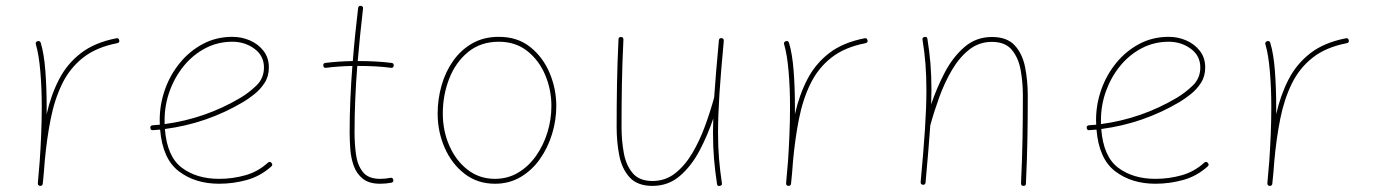

<svg xmlns="http://www.w3.org/2000/svg" viewBox="-20 -622 4670 651"><path d="M115.7 8.3 113.8 7.8Q113.8 7.8 113.3 7.8Q113.3 7.3 112.8 7.3Q107.9 5.4 108.4 -0.5Q108.4 0 108.4 -0.2Q108.4 -0.5 108.4 -1V-2.4Q109.9 -21.5 111.6 -39.8Q113.3 -58.1 114.7 -76.2Q117.7 -118.7 119.6 -166Q121.6 -213.4 121.6 -259.8Q121.6 -323.7 116.7 -380.4Q111.8 -437 101.6 -471.7Q99.1 -479.5 107.4 -482.4Q115.2 -484.9 118.2 -476.6Q129.4 -439.5 133.8 -381.8Q138.2 -324.2 138.2 -259.8Q138.2 -247.6 138.2 -234.9Q152.8 -299.8 180.2 -352.8Q207.5 -405.8 254.4 -441.9Q301.3 -478 374.5 -492.2Q382.3 -494.1 384.3 -485.4Q386.2 -477.5 377.4 -475.6Q306.6 -461.9 261.7 -426.5Q216.8 -391.1 190.9 -338.1Q165 -285.2 151.9 -218.8Q138.7 -152.3 131.8 -76.7Q128.9 -35.2 125 1L124.5 2.9Q124.5 2.9 124.5 3.4Q124.5 3.4 124 3.9Q121.6 8.8 116.2 8.3Q116.2 8.3 115.7 8.3Z M899.9 -57.6Q862.8 -24.4 816.7 -11.7Q770.5 1 722.7 1Q642.1 1 586.7 -41Q531.2 -83 522.9 -182.6Q510.7 -181.6 498.5 -180.7Q490.7 -179.7 489.7 -188.5Q488.8 -196.3 497.6 -197.3Q509.8 -198.2 522 -199.2Q521.5 -207 521.5 -214.8Q521.5 -268.1 539.3 -318.4Q557.1 -368.7 590.1 -408.9Q623 -449.2 668.2 -473.1Q713.4 -497.1 768.1 -497.1Q799.3 -497.1 827.4 -484.9Q855.5 -472.7 873.5 -449.5Q891.6 -426.3 891.6 -393.1Q891.6 -363.3 877.2 -341.1Q862.8 -318.8 842.5 -302.7Q822.3 -286.6 804.2 -275.9Q681.2 -203.1 539.1 -184.6Q546.4 -90.8 596.7 -53.2Q647 -15.6 722.7 -15.6Q769 -15.6 812 -27.8Q855 -40 888.2 -70.3Q895 -76.2 900.4 -69.8Q906.2 -63 899.9 -57.6ZM768.1 -480.5Q718.3 -480.5 676 -458.3Q633.8 -436 603 -398.2Q572.3 -360.4 555.2 -313Q538.1 -265.6 538.1 -214.8Q538.1 -208 538.1 -201.2Q676.3 -219.7 795.4 -290.5Q822.8 -306.6 848.9 -331.5Q875 -356.4 875 -393.1Q875 -433.1 842.5 -456.8Q810.1 -480.5 768.1 -480.5Z M1314.9 -399.4Q1314 -391.1 1305.7 -392.1Q1279.8 -395.5 1252.2 -397Q1224.6 -398.4 1195.8 -398.4Q1193.8 -398.4 1191.4 -398.4Q1187 -342.8 1184.6 -286.6Q1182.1 -230.5 1182.1 -173.3Q1182.1 -136.2 1186.8 -99.9Q1191.4 -63.5 1209.7 -39.6Q1228 -15.6 1269 -15.6Q1286.1 -15.6 1303.7 -19Q1311.5 -21 1313.5 -12.2Q1315.4 -4.4 1306.6 -2.4Q1287.6 1 1269 1Q1231 1 1210 -16.1Q1189 -33.2 1179.4 -59.8Q1169.9 -86.4 1167.7 -116.7Q1165.5 -147 1165.5 -173.3Q1165.5 -230.5 1168 -286.6Q1170.4 -342.8 1174.8 -398.4Q1127.9 -397.5 1085.4 -392.1Q1077.1 -391.1 1076.2 -399.4Q1075.2 -407.7 1083.5 -408.7Q1127.9 -414.1 1176.3 -415Q1179.7 -460 1184.3 -504.9Q1189 -549.8 1194.3 -594.7Q1195.3 -603 1203.6 -602.1Q1211.9 -601.1 1210.9 -592.8Q1205.6 -548.3 1201.2 -503.9Q1196.8 -459.5 1192.9 -415Q1194.3 -415 1195.8 -415Q1256.3 -415 1307.6 -408.7Q1315.9 -407.7 1314.9 -399.4Z M1671.4 -497.1Q1734.9 -497.1 1778.1 -462.4Q1821.3 -427.7 1843.8 -374Q1866.2 -320.3 1866.2 -262.7Q1866.2 -214.4 1851.8 -167.5Q1837.4 -120.6 1810.5 -82.5Q1783.7 -44.4 1745.1 -21.7Q1706.5 1 1658.2 1Q1599.1 1 1555.4 -32.7Q1511.7 -66.4 1487.8 -120.8Q1463.9 -175.3 1463.9 -237.3Q1463.9 -285.6 1477.1 -332Q1490.2 -378.4 1516.4 -415.5Q1542.5 -452.6 1581.3 -474.9Q1620.1 -497.1 1671.4 -497.1ZM1671.4 -480.5Q1609.9 -480.5 1567.4 -445.8Q1524.9 -411.1 1503.2 -355.5Q1481.4 -299.8 1481.4 -237.3Q1481.4 -178.2 1503.7 -127.7Q1525.9 -77.1 1565.7 -46.4Q1605.5 -15.6 1658.2 -15.6Q1701.7 -15.6 1736.8 -36.6Q1772 -57.6 1797.1 -93Q1822.3 -128.4 1835.9 -172.4Q1849.6 -216.3 1849.6 -262.7Q1849.6 -317.9 1828.6 -367.7Q1807.6 -417.5 1767.8 -449Q1728 -480.5 1671.4 -480.5Z M2434.1 -483.4Q2424.3 -378.9 2419.4 -304.7Q2414.6 -230.5 2414.6 -172.4Q2414.6 -124 2418 -83.3Q2421.4 -42.5 2427.7 -1Q2429.2 6.3 2421.4 8.3Q2412.1 10.3 2411.1 2Q2404.8 -40 2401.1 -81.8Q2397.5 -123.5 2397.5 -172.4Q2397.5 -195.3 2398.4 -220.2Q2379.9 -164.6 2352.3 -112.1Q2324.7 -59.6 2285.4 -25.6Q2246.1 8.3 2192.4 8.3Q2141.6 8.3 2115.2 -20.3Q2088.9 -48.8 2079.8 -94.5Q2070.8 -140.1 2070.8 -190.9Q2070.8 -265.1 2072 -336.4Q2073.2 -407.7 2077.1 -488.8Q2077.1 -496.6 2085.4 -496.6Q2093.8 -496.6 2093.8 -487.8Q2089.8 -406.7 2088.6 -335.9Q2087.4 -265.1 2087.4 -190.9Q2087.4 -146 2095 -104Q2102.5 -62 2125 -35.2Q2147.5 -8.3 2192.4 -8.3Q2236.3 -8.3 2269.8 -34.9Q2303.2 -61.5 2328.1 -104Q2353 -146.5 2370.8 -195.6Q2388.7 -244.6 2400.9 -289.6L2401.4 -291Q2404.3 -332 2408.2 -380.1Q2412.1 -428.2 2417.5 -485.4Q2418.5 -493.7 2426.8 -492.7Q2434.6 -491.7 2434.1 -483.4Z M2652.8 8.3 2650.9 7.8Q2650.9 7.8 2650.4 7.8Q2650.4 7.3 2649.9 7.3Q2645 5.4 2645.5 -0.5Q2645.5 0 2645.5 -0.2Q2645.5 -0.5 2645.5 -1V-2.4Q2647 -21.5 2648.7 -39.8Q2650.4 -58.1 2651.9 -76.2Q2654.8 -118.7 2656.7 -166Q2658.7 -213.4 2658.7 -259.8Q2658.7 -323.7 2653.8 -380.4Q2648.9 -437 2638.7 -471.7Q2636.2 -479.5 2644.5 -482.4Q2652.3 -484.9 2655.3 -476.6Q2666.5 -439.5 2670.9 -381.8Q2675.3 -324.2 2675.3 -259.8Q2675.3 -247.6 2675.3 -234.9Q2689.9 -299.8 2717.3 -352.8Q2744.6 -405.8 2791.5 -441.9Q2838.4 -478 2911.6 -492.2Q2919.4 -494.1 2921.4 -485.4Q2923.3 -477.5 2914.6 -475.6Q2843.8 -461.9 2798.8 -426.5Q2753.9 -391.1 2728 -338.1Q2702.1 -285.2 2689 -218.8Q2675.8 -152.3 2668.9 -76.7Q2666 -35.2 2662.1 1L2661.6 2.9Q2661.6 2.9 2661.6 3.4Q2661.6 3.4 2661.1 3.9Q2658.7 8.8 2653.3 8.3Q2653.3 8.3 2652.8 8.3Z M3101.6 -4.9Q3111.3 -109.4 3116.2 -183.8Q3121.1 -258.3 3121.1 -315.9Q3121.1 -364.3 3117.9 -405Q3114.7 -445.8 3107.9 -487.3Q3106.4 -494.6 3114.3 -496.6Q3123.5 -498.5 3124.5 -490.2Q3131.3 -448.2 3134.8 -406.5Q3138.2 -364.7 3138.2 -315.9Q3138.2 -293 3137.2 -268.1Q3155.8 -323.7 3183.3 -376.2Q3210.9 -428.7 3250.2 -462.6Q3289.6 -496.6 3343.3 -496.6Q3394.5 -496.6 3420.7 -468Q3446.8 -439.5 3455.8 -393.8Q3464.8 -348.1 3464.8 -297.4Q3464.8 -223.1 3463.6 -152.1Q3462.4 -81.1 3458.5 0.5Q3458.5 8.3 3450.2 8.3Q3441.9 8.3 3441.9 -0.5Q3445.8 -82 3447 -152.6Q3448.2 -223.1 3448.2 -297.4Q3448.2 -342.8 3440.7 -384.5Q3433.1 -426.3 3410.6 -453.1Q3388.2 -480 3343.3 -480Q3299.3 -480 3265.9 -453.4Q3232.4 -426.8 3207.5 -384.3Q3182.6 -341.8 3164.8 -292.7Q3147 -243.7 3134.8 -198.7L3134.3 -197.3Q3131.3 -156.2 3127.4 -108.2Q3123.5 -60.1 3118.2 -2.9Q3117.2 5.4 3108.9 4.4Q3101.1 3.4 3101.6 -4.9Z M4074.7 -57.6Q4037.6 -24.4 3991.5 -11.7Q3945.3 1 3897.5 1Q3816.9 1 3761.5 -41Q3706.1 -83 3697.8 -182.6Q3685.5 -181.6 3673.3 -180.7Q3665.5 -179.7 3664.6 -188.5Q3663.6 -196.3 3672.4 -197.3Q3684.6 -198.2 3696.8 -199.2Q3696.3 -207 3696.3 -214.8Q3696.3 -268.1 3714.1 -318.4Q3731.9 -368.7 3764.9 -408.9Q3797.9 -449.2 3843 -473.1Q3888.2 -497.1 3942.9 -497.1Q3974.1 -497.1 4002.2 -484.9Q4030.3 -472.7 4048.3 -449.5Q4066.4 -426.3 4066.4 -393.1Q4066.4 -363.3 4052 -341.1Q4037.6 -318.8 4017.3 -302.7Q3997.1 -286.6 3979 -275.9Q3856 -203.1 3713.9 -184.6Q3721.2 -90.8 3771.5 -53.2Q3821.8 -15.6 3897.5 -15.6Q3943.8 -15.6 3986.8 -27.8Q4029.8 -40 4063 -70.3Q4069.8 -76.2 4075.2 -69.8Q4081.1 -63 4074.7 -57.6ZM3942.9 -480.5Q3893.1 -480.5 3850.8 -458.3Q3808.6 -436 3777.8 -398.2Q3747.1 -360.4 3730 -313Q3712.9 -265.6 3712.9 -214.8Q3712.9 -208 3712.9 -201.2Q3851.1 -219.7 3970.2 -290.5Q3997.6 -306.6 4023.7 -331.5Q4049.8 -356.4 4049.8 -393.1Q4049.8 -433.1 4017.3 -456.8Q3984.9 -480.5 3942.9 -480.5Z M4284.7 8.3 4282.7 7.8Q4282.7 7.8 4282.2 7.8Q4282.2 7.3 4281.7 7.3Q4276.9 5.4 4277.3 -0.5Q4277.3 0 4277.3 -0.2Q4277.3 -0.5 4277.3 -1V-2.4Q4278.8 -21.5 4280.5 -39.8Q4282.2 -58.1 4283.7 -76.2Q4286.6 -118.7 4288.6 -166Q4290.5 -213.4 4290.5 -259.8Q4290.5 -323.7 4285.6 -380.4Q4280.8 -437 4270.5 -471.7Q4268.1 -479.5 4276.4 -482.4Q4284.2 -484.9 4287.1 -476.6Q4298.3 -439.5 4302.7 -381.8Q4307.1 -324.2 4307.1 -259.8Q4307.1 -247.6 4307.1 -234.9Q4321.8 -299.8 4349.1 -352.8Q4376.5 -405.8 4423.3 -441.9Q4470.2 -478 4543.5 -492.2Q4551.3 -494.1 4553.2 -485.4Q4555.2 -477.5 4546.4 -475.6Q4475.6 -461.9 4430.7 -426.5Q4385.7 -391.1 4359.9 -338.1Q4334 -285.2 4320.8 -218.8Q4307.6 -152.3 4300.8 -76.7Q4297.9 -35.2 4293.9 1L4293.5 2.9Q4293.5 2.9 4293.5 3.4Q4293.5 3.4 4293 3.9Q4290.5 8.8 4285.2 8.3Q4285.2 8.3 4284.7 8.3Z"/></svg>

Font: Mikhak-DS2-FD Thin
Style: Regular
Weight: 100
Designer: Amin Abedi
Version: Version 3.2